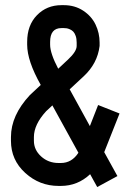

<svg xmlns="http://www.w3.org/2000/svg" viewBox="-20 -716 490 752"><path d="M220.7 -606Q176.3 -606 176.3 -551.8V-541Q176.3 -507.3 208 -446.8L247.1 -483.4Q280.3 -514.6 280.3 -536.1V-549.3Q280.3 -564.5 276.4 -575.4Q272.5 -586.4 267.1 -592Q261.7 -597.7 253.9 -601.1Q246.1 -604.5 241 -605.2Q235.8 -606 230 -606ZM333 -33.7Q284.2 12.2 218.3 12.2H209.5Q134.8 12.2 78.9 -38.6Q22.9 -89.4 22.9 -164.6V-179.2Q22.9 -264.2 97.2 -343.8L139.6 -383.3Q86.4 -477.5 86.4 -541V-551.8Q86.4 -617.2 124.8 -656.5Q163.1 -695.8 220.7 -695.8H230Q272.9 -695.8 305.7 -674.3Q338.4 -652.8 354.2 -619.9Q370.1 -586.9 370.1 -549.3V-536.1Q361.8 -467.3 307.6 -417L252.9 -366.2L332 -222.2L364.3 -304.7L448.2 -271.5L388.2 -120.1L439.9 -26.4L360.8 16.6ZM287.1 -117.7 185.1 -303.2 160.6 -280.3Q112.8 -228 112.8 -179.2V-164.6Q112.8 -128.9 141.1 -103.3Q169.4 -77.6 209.5 -77.6H218.3Q261.2 -77.6 287.1 -117.7Z"/></svg>

Font: Anka/Coder Narrow
Style: Bold
Weight: 700
Width: 3
Monospace: yes
Version: Version 001.100